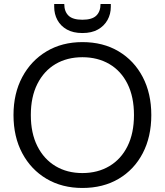

<svg xmlns="http://www.w3.org/2000/svg" viewBox="-20 -921 818 953"><path d="M389 12Q288 12 211 -33.5Q134 -79 90.5 -160.5Q47 -242 47 -350Q47 -457 90.5 -538.5Q134 -620 211 -666Q288 -712 389 -712Q492 -712 569 -666Q646 -620 688.5 -538.5Q731 -457 731 -350Q731 -242 688.5 -160.5Q646 -79 569 -33.5Q492 12 389 12ZM389 -62Q465 -62 523 -96.5Q581 -131 613 -195.5Q645 -260 645 -350Q645 -440 613 -504.5Q581 -569 523 -603Q465 -637 389 -637Q313 -637 255.5 -603Q198 -569 165.5 -504.5Q133 -440 133 -350Q133 -260 165.5 -195.5Q198 -131 255.5 -96.5Q313 -62 389 -62ZM389 -757Q343 -757 312 -774.5Q281 -792 265 -821.5Q249 -851 249 -887V-901H299Q299 -864 320 -843.5Q341 -823 389 -823Q437 -823 458 -843.5Q479 -864 479 -901H530V-887Q530 -851 513.5 -821.5Q497 -792 466 -774.5Q435 -757 389 -757Z"/></svg>

Font: DM Sans 18pt
Style: Regular
Weight: 400
Designer: Colophon Foundry, Jonny Pinhorn
Foundry: Colophon Foundry
Version: Version 4.004;gftools[0.9.30]